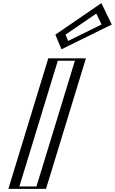

<svg xmlns="http://www.w3.org/2000/svg" viewBox="-20 -1194 727 1214"><path d="M498.2 -825 246 0H58L310.2 -825ZM352.4 -976 609.2 -1152 665 -1037 384.9 -899ZM478.6 -810 235.6 -15H77.6L320.6 -810ZM371.9 -973.7 600.6 -1130.4 643.8 -1041.3 395.1 -918.8ZM478.6 -810H320.6L77.6 -15H235.6ZM371.9 -973.7 395.1 -918.8 643.8 -1041.3 600.6 -1130.4ZM498.2 -825H310.2L58 0H246ZM352.4 -976 384.9 -899 665 -1037 609.2 -1152ZM453.6 -810 210.6 -15H102.6L345.6 -810ZM394.3 -974.9 588.8 -1108.1 622.2 -1039.3 411 -935.3ZM523.2 -825H285.2L33 0H271ZM330 -974.8 368.9 -882.4 686.7 -1038.9 621 -1174.3Z"/></svg>

Font: Hussar Outliner
Style: Obl
Weight: 700
Foundry: Cannot Into Space Fonts
Version: Version 0.92